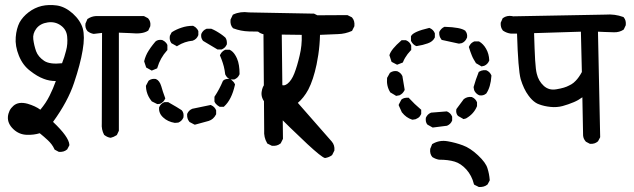

<svg xmlns="http://www.w3.org/2000/svg" viewBox="-20 -622 2540 769"><path d="M214.8 -14.2 200.2 -22 198.7 -22.9 197.8 -24.9Q193.4 -34.7 186.8 -43.5Q180.2 -52.2 172.4 -59.6Q164.6 -66.9 156.2 -74.2Q147.9 -81.5 139.2 -88.4Q115.2 -81.1 87.4 -82Q56.2 -83 33.2 -105Q9.8 -127.4 11.7 -154.3Q12.2 -160.6 13.9 -166.7Q15.6 -172.9 18.3 -178.5Q21 -184.1 24.9 -189Q28.8 -193.8 33.7 -198.2Q54.2 -216.3 90.3 -206.5Q105.5 -202.1 118.7 -196Q131.8 -189.9 141.6 -182.6Q153.3 -196.8 162.4 -210.4Q171.4 -224.1 178.7 -238.8Q192.9 -267.1 203.6 -297.4Q177.7 -297.4 155.3 -306.2Q128.9 -315.9 100.6 -338.4Q71.3 -360.4 55.7 -398.9Q40 -437.5 43 -473.1Q44.4 -490.7 48.3 -505.4Q52.2 -520 58.1 -531.7Q70.8 -554.7 94.7 -573Q118.7 -591.3 147 -598.1Q175.3 -604.5 208 -600.1Q240.7 -595.2 271.5 -567.9Q286.6 -554.2 296.6 -539.3Q306.6 -524.4 311.5 -508.3Q315.9 -492.2 315.9 -470.5Q315.9 -448.7 311 -420.4Q301.8 -364.7 276.4 -289.6Q264.2 -252.9 243.2 -213.9Q222.2 -174.8 192.4 -133.8Q255.9 -73.7 257.8 -42.5V-40.5L257.3 -39.1L249.5 -24.4L249 -23.4L248 -22.9Q236.3 -12.7 217.3 -13.7H216.3ZM421.9 -70.3Q415.5 -71.3 409.7 -74Q403.8 -76.7 398.9 -80.6L397.9 -81.1L397 -82Q385.7 -103 387.7 -128.4L388.7 -490.2L356 -486.3H355.5H354.5Q341.3 -488.8 331.5 -496.6H331.1L330.6 -497.1Q319.8 -509.8 322.3 -527.3V-527.8L322.8 -528.8L329.6 -544.4L330.1 -545.9L332 -546.9Q346.7 -556.6 363.8 -557.6H364.3H554.7H556.2L557.1 -557.1H557.6L572.3 -549.3L573.2 -548.8L573.7 -547.9Q584.5 -536.1 582 -518.1V-517.1L581.5 -516.1L574.7 -501.5L574.2 -500L572.8 -499Q551.3 -484.4 503.4 -489.3L456.1 -491.2V-99.6V-98.1L455.6 -97.2L448.7 -82.5L447.8 -81.1L446.3 -80.1Q435.1 -72.8 423.8 -70.3H422.9ZM228.5 -368.7Q238.3 -393.6 244.6 -418.9Q252 -445.8 249 -475.6Q246.6 -503.4 223.6 -520Q200.7 -536.6 170.9 -532.2Q141.1 -527.8 125.7 -507.8Q110.4 -487.8 113.3 -464.8Q116.2 -440.9 124.5 -417Q132.8 -394.5 156.7 -378.4Q179.2 -363.3 228.5 -368.7Z M1067.9 -38.6 1052.2 -46.4 1050.3 -47.4 1049.8 -48.8Q1036.1 -71.8 1038.1 -100.6L1035.2 -495.1Q1006.3 -495.1 977.5 -496.1Q944.3 -497.1 915 -508.3L913.6 -508.8L912.6 -509.8Q906.7 -516.1 904.5 -524.4Q902.3 -532.7 903.3 -542.5V-543.5L903.8 -544.4L911.6 -561L912.6 -563L914.6 -564Q942.4 -577.1 977.1 -572.3L1236.3 -567.4H1237.8L1238.8 -566.9L1254.4 -559.1L1255.9 -558.6L1256.3 -557.6Q1267.6 -543.9 1265.6 -523.9V-522.9L1265.1 -522L1257.3 -506.3L1256.3 -504.9L1255.4 -503.9Q1249.5 -499.5 1242.9 -497.1Q1236.3 -494.6 1229 -494.1H1228.5H1108.4L1113.3 -67.4V-65.9L1112.8 -64.9L1105 -49.3L1104.5 -47.9L1103.5 -47.4Q1089.8 -36.1 1069.8 -38.1H1068.8ZM757.8 -123.5 739.3 -133.3 738.3 -134.3 737.8 -135.3Q728.5 -146.5 729.5 -164.6V-165.5L730 -166.5Q735.8 -180.2 749.5 -186L750.5 -186.5H751Q787.1 -193.4 821.8 -201.2L823.7 -201.7L825.7 -200.7Q839.4 -194.8 845.2 -181.2L845.7 -179.7V-178.7V-166V-164.6L845.2 -163.6Q835 -143.6 815.9 -137.7L762.2 -123L760.3 -122.6ZM679.7 -129.9Q665.5 -132.3 654.1 -137.7Q642.6 -143.1 633.8 -151.4Q624.5 -159.7 620.4 -169.7Q616.2 -179.7 617.2 -190.9V-191.9L617.7 -192.9Q623.5 -206.5 637.2 -212.4L638.7 -212.9H639.6H652.3H653.8L655.3 -211.9Q693.4 -190.4 707.5 -180.7L708 -180.2L708.5 -179.7Q717.3 -169.9 714.8 -152.3V-151.9L714.4 -150.9Q708.5 -137.2 694.8 -131.3L693.8 -130.9H692.9L681.2 -129.9H680.2ZM858.9 -194.8Q854.5 -197.3 850.8 -200.2Q847.2 -203.1 844.2 -206.5Q841.3 -210 839.4 -214.4L838.9 -215.3V-216.8V-232.4V-234.4L839.8 -235.8Q858.9 -264.6 872.6 -297.4L873 -298.3L874 -299.3Q878.9 -303.7 885.5 -305.2Q892.1 -306.6 899.4 -305.7H899.9L900.9 -305.2Q905.3 -303.2 908.9 -300.3Q912.6 -297.4 915.5 -293.7Q918.5 -290 920.4 -285.6L921.4 -283.7L920.9 -281.7Q907.7 -222.7 877.9 -195.8L876.5 -194.3H874H861.3H859.9ZM608.9 -205.6 589.4 -215.3 587.9 -215.8 587.4 -216.8Q580.1 -225.6 575.2 -235.1Q570.3 -244.6 567.6 -254.9Q564.9 -265.1 564.5 -276.4V-277.8L564.9 -279.3L574.7 -297.9L575.7 -298.8L576.7 -299.8Q588.4 -308.1 603.5 -305.7H604L605 -305.2Q619.1 -299.3 626 -276.4Q631.3 -256.8 641.1 -230.5L642.1 -228.5L641.1 -226.1Q635.3 -212.4 621.6 -206.5L620.6 -206.1H619.6L611.8 -205.1H610.4ZM901.9 -304.2Q895 -307.1 890.1 -312Q885.3 -316.9 882.3 -323.7L881.8 -324.7V-325.7Q880.9 -333 879.6 -340.6Q878.4 -348.1 876.5 -355.5Q874.5 -362.8 872.3 -369.9Q870.1 -377 867.4 -384Q864.7 -391.1 861.8 -397.9L860.8 -400.4L861.8 -402.8Q863.8 -407.2 866.7 -410.9Q869.6 -414.6 873.3 -417.5Q877 -420.4 881.3 -422.4L882.8 -422.9H883.8H898.4H899.9L901.4 -421.9Q907.2 -418.9 912.4 -413.8Q917.5 -408.7 921.6 -402.1Q925.8 -395.5 929.2 -387.7Q934.6 -375.5 937 -360.1Q939.5 -344.7 939.5 -326.2V-325.2L939 -323.7Q938 -321.8 936.8 -319.6Q935.5 -317.4 934.1 -315.4Q932.6 -313.5 931.2 -312Q929.7 -310.5 927.7 -309.1Q925.8 -307.6 923.6 -306.4Q921.4 -305.2 919.4 -304.2L918 -303.7H917H904.3H903.3ZM585 -340.8 567.4 -350.6 565.4 -351.6 564.9 -353.5 558.1 -374 557.6 -375.5V-377.4Q563 -399.9 575.2 -418.9Q579.1 -425.3 583.5 -431.4Q587.9 -437.5 592.5 -443.4Q597.2 -449.2 602.1 -455.1L602.5 -455.6Q612.3 -464.4 628.9 -461.9H629.4L630.4 -461.4Q634.8 -459.5 638.4 -456.8Q642.1 -454.1 645 -450.7Q647.9 -447.3 649.9 -442.9L650.4 -441.9V-440.4V-423.8V-421.4L648.9 -419.9Q621.6 -389.6 610.4 -351.1L609.4 -348.1L606.9 -347.2L590.3 -340.3L587.4 -339.4ZM849.6 -424.8 793.9 -458 793 -458.5 792.5 -459.5Q783.7 -470.2 786.1 -485.4V-485.8L786.6 -486.8Q789.6 -493.7 794.4 -498.5Q799.3 -503.4 806.2 -506.3L807.6 -506.8H808.6H825.2H826.2L827.6 -506.3Q832 -504.4 836.7 -502.2Q841.3 -500 845.9 -497.3Q850.6 -494.6 855.2 -491.7Q859.9 -488.8 864.3 -485.8Q868.7 -482.9 873 -479.5Q877.4 -476.1 881.8 -472.2L882.3 -471.7L882.8 -471.2Q889.6 -461.9 888.7 -445.8V-444.8L888.2 -443.8Q887.2 -441.9 886 -439.7Q884.8 -437.5 883.3 -435.5Q881.8 -433.6 880.4 -432.1Q878.9 -430.7 877 -429.2Q875 -427.7 872.8 -426.5Q870.6 -425.3 868.7 -424.3L867.2 -423.8H866.2H852.5H851.1ZM685.5 -438.5 668 -448.2 667 -448.7 666 -449.7Q657.7 -461.4 660.2 -477.5V-478.5L660.6 -479L666.5 -490.7L667.5 -492.2L668.5 -493.2Q686 -504.4 707 -511.2Q728.5 -518.6 752 -518.6H752.9L754.4 -518.1Q758.8 -516.1 762.5 -513.2Q766.1 -510.3 769 -506.6Q772 -502.9 773.9 -498.5L774.4 -497.1V-496.1V-482.4V-481.4L773.9 -480.5Q768.1 -465.3 752.9 -459.5L752.4 -459H751.5Q719.7 -456.1 691.4 -438.5L688.5 -436.5Z M1280.8 10.7Q1267.1 6.8 1211.2 -44.9Q1155.3 -96.7 1043 -208.5L1042.5 -209V-209.5Q1024.9 -230.5 1027.8 -253.4Q1030.8 -276.4 1043 -288.1Q1055.7 -301.3 1075.2 -296.9Q1083.5 -294.4 1091.6 -291Q1099.6 -287.6 1106.9 -282.7Q1117.2 -275.9 1131.3 -286.6Q1147.5 -299.3 1158.7 -327.6Q1170.4 -357.4 1180.2 -399.9Q1189.9 -439.5 1188.5 -482.4L1039.1 -484.4H1038.6H1038.1Q1023.9 -486.8 1013.2 -495.6L1012.2 -496.1L1011.7 -496.6Q1002 -511.2 1002.9 -529.8V-530.8L1003.4 -531.7L1011.2 -548.3L1011.7 -549.3L1012.7 -550.3Q1025.4 -561.5 1045.4 -559.6L1370.1 -561.5H1371.6L1372.6 -561L1388.2 -553.2L1389.2 -552.7L1390.1 -551.8Q1401.4 -539.1 1399.4 -518.1V-517.1L1398.9 -516.1L1391.1 -500.5L1390.1 -498.5L1388.2 -497.6Q1376 -492.2 1362.3 -489Q1348.6 -485.8 1333.5 -485.4Q1320.3 -484.9 1302.2 -484.1Q1284.2 -483.4 1261.7 -482.4Q1261.2 -462.4 1259.5 -442.4Q1257.8 -422.4 1254.9 -402.8Q1252 -383.3 1248 -363.8Q1234.9 -301.8 1214.8 -263.2Q1205.6 -246.1 1194.8 -232.7Q1184.1 -219.2 1172.9 -210L1309.1 -54.7Q1321.3 -40 1319.3 -20V-19L1318.8 -18.1L1311 -2.4L1310.1 -1L1309.1 0Q1297.4 8.3 1283.2 10.7H1281.7Z M1897 126.5 1881.3 118.7 1878.9 117.2 1877.9 114.7Q1869.6 81.1 1847.7 56.6Q1825.7 32.7 1801.3 25.4Q1788.6 21.5 1772.9 19.5Q1757.3 17.6 1739.3 17.6H1738.8H1738.3Q1724.6 15.1 1712.9 7.8L1711.9 7.3L1711.4 6.8Q1700.7 -5.9 1703.1 -24.9V-25.9L1703.6 -26.9L1710.4 -43.5L1710.9 -44.9L1712.9 -45.9Q1740.2 -62 1772.9 -56.2Q1804.2 -50.8 1833.5 -40Q1863.3 -29.3 1894.5 0Q1926.3 29.8 1932.6 52.7Q1939.5 74.2 1941.4 98.1V100.1L1940.9 101.6L1933.1 116.2L1932.1 117.2L1931.6 117.7Q1918.9 127.9 1898.9 127H1897.9ZM1710.9 -112.3 1693.4 -122.1 1692.4 -122.6 1691.9 -123Q1687.5 -127.9 1686 -134.8Q1684.6 -141.6 1685.5 -149.4V-149.9L1686 -150.9Q1691.9 -164.6 1705.6 -170.4L1706.5 -170.9H1707.5L1768.1 -175.8H1769.5L1771 -175.3Q1784.7 -169.4 1790.5 -155.8L1791 -154.3V-153.3V-140.6V-139.6L1790.5 -138.2Q1787.6 -131.3 1782.7 -126.5Q1777.8 -121.6 1771 -118.7L1770 -118.2H1769L1714.4 -111.3H1712.9ZM1629.9 -143.1Q1606.9 -150.4 1590.3 -171.4L1589.8 -171.9L1589.4 -172.4L1577.6 -198.7L1576.7 -201.2L1577.6 -204.1L1587.4 -222.7L1588.4 -223.6L1589.4 -224.6Q1598.6 -231.4 1614.7 -230.5H1617.2L1618.7 -228.5Q1639.6 -205.6 1665 -184.1L1667 -182.6V-179.7V-167V-166L1666.5 -164.6Q1664.6 -160.2 1661.6 -156.2Q1658.7 -152.3 1654.5 -149.7Q1650.4 -147 1645.5 -145L1645 -144.5H1644.5L1632.8 -142.6H1631.3ZM1834 -146.5 1815.4 -157.2 1814.5 -157.7 1814 -158.2Q1805.2 -168 1807.6 -183.6L1808.1 -185.1L1808.6 -186L1836.9 -224.1L1837.4 -225.1L1838.4 -225.6Q1852.1 -235.8 1869.1 -233.4H1869.6L1870.6 -232.9Q1884.3 -227.1 1890.1 -213.4L1890.6 -211.9V-210.9V-198.2V-197.3L1890.1 -195.8Q1877.9 -166 1847.7 -148.4L1847.2 -147.9L1846.2 -147.5L1838.4 -145.5L1835.9 -145ZM1564.5 -239.3 1544.9 -251 1543.5 -251.5 1543 -252.4Q1527.3 -276.9 1530.3 -309.1V-310.5L1531.2 -311.5L1541 -329.1L1541.5 -330.1L1543 -331.1Q1555.2 -339.4 1570.3 -336.9H1570.8L1571.8 -336.4Q1585.4 -330.6 1591.3 -317.9L1591.8 -317.4V-316.4Q1595.7 -295.9 1600.6 -263.7V-261.7L1600.1 -260.3Q1598.1 -256.8 1596.2 -253.9Q1594.2 -251 1591.8 -248.5Q1589.4 -246.1 1586.4 -244.1Q1583.5 -242.2 1580.6 -240.7L1580.1 -240.2H1579.1L1568.4 -238.3L1566.4 -237.8ZM1898.9 -240.7Q1896.5 -241.7 1894 -243.2Q1891.6 -244.6 1889.4 -246.6Q1887.2 -248.5 1885.3 -250.7Q1883.3 -252.9 1881.8 -255.4Q1880.4 -257.8 1879.4 -260.3L1878.9 -260.7V-261.7L1877 -271.5V-272.5V-273.9Q1885.3 -303.7 1897 -332.5L1897.5 -334L1899.4 -335Q1903.3 -337.4 1907.5 -338.9Q1911.6 -340.3 1916.3 -340.8Q1920.9 -341.3 1926.3 -340.8H1927.2L1928.2 -340.3Q1931.6 -338.9 1934.6 -336.9Q1937.5 -335 1939.9 -332.5Q1942.4 -330.1 1944.3 -327.1Q1946.3 -324.2 1947.8 -320.8L1948.2 -319.3V-317.9Q1945.3 -273.4 1927.7 -247.6L1927.2 -247.1L1926.3 -246.6Q1915.5 -237.8 1900.4 -240.2H1899.9ZM1906.2 -357.4 1887.7 -368.2 1886.2 -368.7 1885.7 -370.1Q1881.3 -377 1877.2 -384.3Q1873 -391.6 1869.9 -399.4Q1866.7 -407.2 1863.8 -415.5Q1860.8 -423.8 1858.4 -432.1L1857.9 -434.1L1858.9 -436Q1859.9 -438 1861.1 -440.2Q1862.3 -442.4 1863.8 -444.3Q1865.2 -446.3 1866.7 -447.8Q1868.2 -449.2 1870.1 -450.7Q1872.1 -452.1 1874.3 -453.4Q1876.5 -454.6 1878.4 -455.6L1879.9 -456.1H1880.9H1896.5H1897.9L1899.4 -455.6Q1907.2 -451.2 1914.3 -443.8Q1921.4 -436.5 1926.8 -426.8Q1938.5 -406.7 1939.5 -380.9V-379.9L1939 -378.4Q1933.1 -364.7 1920.4 -358.9H1919.9L1919.4 -358.4L1910.6 -356.4L1908.2 -356ZM1568.4 -363.8 1549.8 -373.5 1547.9 -375 1547.4 -377 1540.5 -398.4 1539.6 -400.4 1540 -401.9Q1546.4 -424.3 1586.9 -459.5L1588.4 -460.9H1590.8H1604.5H1605.5L1606.9 -460.4Q1613.8 -457.5 1618.7 -452.6Q1623.5 -447.8 1626.5 -440.9L1627 -439.5V-438.5V-423.8V-421.4L1625 -419.9Q1618.2 -412.6 1612.5 -405.3Q1606.9 -397.9 1602.3 -390.1Q1597.7 -382.3 1594.2 -373.5L1593.3 -371.6L1590.8 -370.6L1573.2 -363.8L1570.8 -362.8ZM1646 -438Q1633.3 -443.8 1626.5 -457.5L1626 -458.5V-460V-475.6V-477.1L1627 -478.5Q1636.7 -495.6 1697.8 -509.8L1699.7 -510.3L1701.7 -509.3Q1705.1 -507.8 1708 -505.9Q1710.9 -503.9 1713.4 -501.5Q1715.8 -499 1717.8 -496.1Q1719.7 -493.2 1721.2 -489.7L1721.7 -488.3V-487.3V-473.6V-472.2L1721.2 -471.2Q1713.4 -455.1 1692.9 -448.2Q1683.6 -444.8 1672.6 -442.1Q1661.6 -439.5 1649.4 -437.5H1647.5ZM1817.4 -447.3Q1783.7 -454.1 1750.5 -461.9L1748.5 -462.4L1747.6 -464.4Q1738.3 -475.6 1739.3 -492.7V-493.7L1739.7 -494.6Q1746.6 -508.3 1759.3 -514.2L1760.7 -514.6H1761.7Q1825.2 -512.7 1843.3 -499L1844.2 -498.5V-497.6Q1853 -486.8 1850.6 -471.7V-471.2L1850.1 -470.7Q1847.2 -463.4 1842.3 -458Q1837.4 -452.6 1830.6 -449.7L1830.1 -449.2H1829.1L1819.3 -447.3H1818.4Z M2341.8 -46.4 2327.1 -54.2 2326.2 -54.7 2325.7 -55.7Q2316.4 -65.9 2315.4 -79.6V-80.1L2312.5 -232.4Q2295.9 -220.2 2278.3 -212.9Q2267.1 -208 2255.9 -204.3Q2244.6 -200.7 2233.4 -197.3Q2222.2 -194.3 2210 -193.4Q2197.8 -192.4 2185.1 -193.8Q2159.7 -196.3 2139.2 -204.1Q2131.8 -206.5 2124.5 -211.4Q2117.2 -216.3 2110.4 -223.1Q2103.5 -230 2096.7 -239.3Q2086.9 -252.4 2079.1 -269Q2071.3 -285.6 2065.4 -305.2Q2055.2 -343.3 2050.8 -487.3H2027.3H2026.9Q2018.1 -488.3 2010.3 -491.2Q2002.4 -494.1 1995.1 -499L1994.1 -499.5L1993.7 -500.5Q1984.4 -511.7 1985.4 -529.8V-530.8L1985.8 -531.7L1992.7 -547.4L1993.2 -548.8L1994.6 -549.8Q2010.3 -561 2031.2 -557.6L2033.2 -557.1L2033.7 -556.6L2404.8 -563.5Q2442.4 -566.4 2475.6 -554.2L2477.1 -553.7L2478 -552.7Q2483.4 -546.4 2485.4 -538.6Q2487.3 -530.8 2486.3 -522V-521L2485.8 -520L2479 -505.4L2478 -503.9L2477.1 -502.9Q2460.4 -492.2 2439.5 -492.7Q2433.6 -492.7 2424.1 -493.2Q2414.6 -493.7 2402.1 -493.9Q2389.6 -494.1 2375 -495.1L2383.8 -74.2V-72.8L2383.3 -71.3L2375.5 -56.6L2375 -55.7L2374 -55.2Q2362.3 -44.9 2344.2 -45.9H2343.3ZM2259.8 -279.8Q2264.2 -281.7 2268.6 -284.4Q2272.9 -287.1 2277.3 -290.5Q2281.7 -293.9 2285.6 -298.3Q2292 -304.7 2298.3 -313.7Q2304.7 -322.8 2310.5 -333.5L2306.6 -495.1L2119.1 -489.3Q2120.1 -456.1 2121.1 -429Q2122.1 -401.9 2123.3 -381.6Q2124.5 -361.3 2126.2 -347.7Q2127.9 -334 2129.9 -326.7Q2133.3 -312 2140.4 -299.8Q2147.5 -287.6 2158.2 -277.8Q2168.5 -268.6 2181.2 -265.1Q2193.8 -261.7 2209.5 -264.6Q2242.2 -270 2258.8 -279.3L2259.3 -279.8Z"/></svg>

Font: NaikaiFont
Style: SemiBold
Weight: 600
Version: Version 1.89